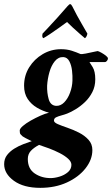

<svg xmlns="http://www.w3.org/2000/svg" viewBox="-76 -684 540 925"><path d="M262 -664Q267 -664 272 -654Q295 -608 317 -570.5Q339 -533 345 -522Q344 -515 340.5 -508.5Q337 -502 333 -500Q325 -507 308.5 -521Q292 -535 275 -551Q258 -567 247 -578Q232 -567 209 -550.5Q186 -534 165 -520Q144 -506 133 -500Q125 -504 129 -522Q135 -528 155 -549.5Q175 -571 201 -599.5Q227 -628 249 -654Q254 -659 256.5 -661.5Q259 -664 262 -664ZM355 -385Q358 -381 370.5 -360.5Q383 -340 383 -302Q383 -268 369 -240.5Q355 -213 333.5 -192.5Q312 -172 289 -158Q266 -144 248 -137Q235 -132 220 -128Q205 -124 194.5 -119Q184 -114 184 -103Q184 -94 202.5 -86Q221 -78 249 -68.5Q277 -59 304.5 -45Q332 -31 350.5 -10.5Q369 10 369 39Q369 85 336 127Q303 169 246.5 195Q190 221 118 221Q38 221 -9 187Q-56 153 -56 107Q-56 81 -42 63Q-28 45 -7 32Q14 19 36.5 10.5Q59 2 77 -4Q77 -4 67.5 -8.5Q58 -13 47.5 -18.5Q37 -24 33 -27Q27 -33 23 -37Q19 -41 19 -55Q19 -64 34 -77Q49 -90 72 -103Q95 -116 118.5 -126.5Q142 -137 160 -141Q130 -149 102.5 -165Q75 -181 57.5 -207Q40 -233 40 -271Q40 -320 64.5 -359.5Q89 -399 129.5 -423Q170 -447 218 -447Q247 -447 270 -439.5Q293 -432 311 -424Q316 -422 337 -426Q358 -430 375 -434Q382 -435 387 -436.5Q392 -438 395 -438Q402 -436 413.5 -429.5Q425 -423 434.5 -415.5Q444 -408 444 -402Q444 -397 439.5 -391Q435 -385 429 -385ZM268 110Q268 95 252 80.5Q236 66 211.5 53.5Q187 41 160.5 31Q134 21 112 14Q86 28 72 43.5Q58 59 58 82Q58 129 91 151.5Q124 174 168 174Q187 174 210.5 167Q234 160 251 145.5Q268 131 268 110ZM229 -409Q205 -410 188 -389Q171 -368 162 -336Q153 -304 151 -271Q150 -237 158.5 -206.5Q167 -176 194 -174Q216 -173 233.5 -191Q251 -209 261.5 -237.5Q272 -266 273 -295Q274 -318 271 -344Q268 -370 258 -389Q248 -408 229 -409Z"/></svg>

Font: Amiri
Style: Bold Italic
Weight: 700
Italic angle: 10°
Designer: Khaled Hosny
Version: Version 0.113